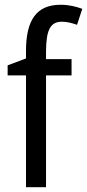

<svg xmlns="http://www.w3.org/2000/svg" viewBox="-20 -785 365 805"><path d="M280 -469V-537H173V-573C174 -661 192 -694 240 -694C261 -694 283 -688 303 -681L325 -748C297 -758 269 -765 234 -765C133 -765 89 -701 89 -571V-540L12 -511V-469H89V0H173V-469Z"/></svg>

Font: Noto Sans Oriya Cond
Style: Regular
Weight: 400
Width: 3
Designer: Amélie Bonet and Sol Matas
Foundry: Google LLC
Version: Version 2.006